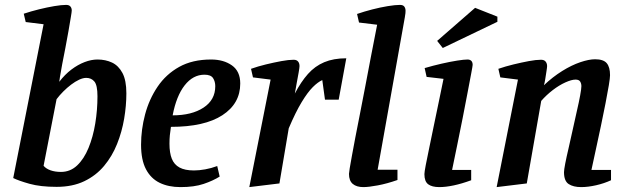

<svg xmlns="http://www.w3.org/2000/svg" viewBox="-20 -754 2571 784"><path d="M211 9Q145 9 100.5 -3.5Q56 -16 34 -27L158 -655L85 -664L77 -698Q107 -708 139.5 -716Q172 -724 201.5 -729Q231 -734 250 -734Q262 -734 267.5 -727.5Q273 -721 273 -711Q273 -706 269 -682.5Q265 -659 259.5 -626.5Q254 -594 247 -558.5Q240 -523 234 -492Q228 -461 225 -441Q222 -421 222 -420Q245 -450 271.5 -470Q298 -490 325.5 -500.5Q353 -511 378 -511Q411 -511 437.5 -498.5Q464 -486 480 -456Q496 -426 496 -373Q496 -323 487 -269.5Q478 -216 458 -166Q438 -116 405 -76.5Q372 -37 324 -14Q276 9 211 9ZM229 -52Q267 -52 295 -78.5Q323 -105 341.5 -150Q360 -195 369 -250Q378 -305 378 -361Q378 -406 365.5 -421Q353 -436 332 -436Q319 -436 303 -428.5Q287 -421 270.5 -408.5Q254 -396 238.5 -380.5Q223 -365 211 -349L158 -77Q168 -65 186.5 -58.5Q205 -52 229 -52Z M717 10Q668 10 632 -7.5Q596 -25 576 -63Q556 -101 556 -163Q556 -225 572.5 -287Q589 -349 623.5 -400Q658 -451 712 -481Q766 -511 842 -511Q893 -511 927 -487Q961 -463 961 -413Q961 -331 888 -283.5Q815 -236 678 -236Q675 -217 673.5 -201.5Q672 -186 672 -167Q672 -130 681.5 -106Q691 -82 713 -70Q735 -58 772 -58Q793 -58 818 -62.5Q843 -67 867 -76L877 -33Q850 -16 811.5 -3Q773 10 717 10ZM685 -283Q763 -283 811 -314.5Q859 -346 859 -402Q859 -421 850 -435Q841 -449 815 -449Q768 -449 734 -405.5Q700 -362 685 -283Z M998 10 1085 -429 1013 -438 1005 -473Q1033 -483 1066 -491Q1099 -499 1129 -504.5Q1159 -510 1179 -510Q1191 -510 1197 -503Q1203 -496 1203 -484Q1203 -478 1199.5 -458Q1196 -438 1191.5 -414.5Q1187 -391 1184 -372Q1209 -420 1237.5 -452Q1266 -484 1304 -500Q1342 -516 1394 -516L1363 -347H1307L1296 -427Q1278 -419 1257 -398Q1236 -377 1211.5 -336.5Q1187 -296 1159 -230L1121 -5Z M1464 10Q1436 10 1420.5 -3Q1405 -16 1405 -44Q1405 -48 1408 -67Q1411 -86 1417 -118Q1423 -150 1431 -193Q1439 -236 1449.5 -287.5Q1460 -339 1471 -398.5Q1482 -458 1494.5 -522Q1507 -586 1520 -653L1446 -662L1438 -697Q1467 -707 1500 -715.5Q1533 -724 1563.5 -729Q1594 -734 1613 -734Q1626 -734 1631 -727Q1636 -720 1636 -710Q1636 -707 1635.5 -700Q1635 -693 1633 -683L1522 -61H1603V-19Q1560 -4 1522.5 3Q1485 10 1464 10Z M1774 10Q1744 10 1728.5 -1.5Q1713 -13 1713 -43Q1713 -51 1718.5 -80Q1724 -109 1733 -151.5Q1742 -194 1752 -243.5Q1762 -293 1772.5 -342Q1783 -391 1791 -432L1722 -440L1714 -476Q1748 -486 1783 -494Q1818 -502 1846.5 -506.5Q1875 -511 1889 -511Q1899 -511 1904.5 -505.5Q1910 -500 1910 -489Q1910 -485 1904 -453.5Q1898 -422 1889 -374.5Q1880 -327 1869 -271Q1858 -215 1846.5 -159.5Q1835 -104 1826 -60H1904V-18Q1866 -4 1833 3Q1800 10 1774 10ZM1788 -558 1765 -587 1920 -722 2011 -686V-665Z M2008 10 2095 -429 2023 -438 2015 -473Q2044 -483 2077 -491Q2110 -499 2139.5 -504.5Q2169 -510 2189 -510Q2202 -510 2208 -502.5Q2214 -495 2214 -484Q2214 -479 2211.5 -463.5Q2209 -448 2206.5 -431.5Q2204 -415 2201 -406Q2237 -440 2275.5 -464Q2314 -488 2349.5 -500Q2385 -512 2410 -512Q2444 -512 2457.5 -496Q2471 -480 2471 -447Q2471 -436 2466 -405.5Q2461 -375 2452.5 -332Q2444 -289 2434 -241Q2424 -193 2413.5 -145.5Q2403 -98 2395 -60H2475V-18Q2447 -5 2414 2.5Q2381 10 2353 10Q2321 10 2302 -2.5Q2283 -15 2283 -51Q2283 -60 2288 -86Q2293 -112 2301.5 -148Q2310 -184 2318.5 -224Q2327 -264 2335.5 -300.5Q2344 -337 2349 -364.5Q2354 -392 2354 -402Q2354 -413 2349 -421Q2344 -429 2330 -429Q2314 -429 2288.5 -417.5Q2263 -406 2237 -386Q2211 -366 2190 -342L2131 -5Z"/></svg>

Font: Manuale SemiBold
Style: Italic
Weight: 600
Italic angle: -11°
Designer: Eduardo Tunni / Pablo Cosgaya
Foundry: Eduardo Tunni / Pablo Cosgaya
Version: Version 1.002